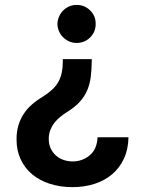

<svg xmlns="http://www.w3.org/2000/svg" viewBox="-20 -568 584 785"><path d="M47.6 1.8Q47.6 -28.8 55 -54.3Q62.5 -79.9 76.2 -101.2Q89.8 -122.5 109.6 -139.9Q129.3 -157.3 153.8 -171.9Q176.5 -186.1 192.1 -200.5Q207.7 -214.8 217.7 -231.7Q227.6 -248.6 232.1 -269.4Q236.5 -290.1 236.9 -317.1V-326.3H355.1V-317.1Q354.8 -282.3 351 -253.2Q347.3 -224.1 336.6 -199Q326 -174 306.6 -152.3Q287.3 -130.7 255.3 -110.8Q239.3 -100.9 225.3 -89.3Q211.3 -77.8 201.2 -64.3Q191.1 -50.8 185.2 -34.8Q179.3 -18.8 179.3 0Q179.3 21.3 187 38.2Q194.6 55 207.9 67.1Q221.2 79.2 239.2 85.6Q257.1 92 277.3 92Q315.7 92 345.9 67.8Q376.4 43.3 378.9 -6.7H505.3Q504.3 43 486.5 81Q468.8 119 438.2 144.7Q407.7 170.5 366.3 183.8Q324.9 197.1 276.6 197.1Q225.9 197.1 183.6 183.4Q141.3 169.7 111.2 144.4Q81 119 64.3 82.9Q47.6 46.9 47.6 1.8ZM214.8 -469.8Q215.2 -485.8 221.4 -500Q227.6 -514.2 238.1 -524.9Q248.6 -535.5 262.8 -541.7Q277 -547.9 293 -547.9Q326 -547.9 348.7 -525.2Q371.8 -502.5 371.1 -469.8Q371.4 -437.9 348.7 -415.1Q326 -392.4 293 -392.4Q277 -392.4 263 -398.6Q248.9 -404.8 238.3 -415.3Q227.6 -425.8 221.4 -439.8Q215.2 -453.8 214.8 -469.8Z"/></svg>

Font: Inter P Semi Bold
Style: Regular
Weight: 600
Designer: Rasmus Andersson
Foundry: rsms
Version: Version 3.018;git-588b23468